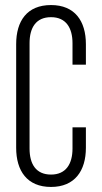

<svg xmlns="http://www.w3.org/2000/svg" viewBox="-20 -729 404 760"><path d="M320 -473V-554C320 -646 276 -709 182 -709C87 -709 44 -646 44 -554V-144C44 -53 87 11 182 11C276 11 320 -53 320 -144V-225H267V-141C267 -80 241 -38 182 -38C122 -38 97 -80 97 -141V-558C97 -619 122 -661 182 -661C241 -661 267 -619 267 -558V-473Z"/></svg>

Font: Modon Arabic
Style: Regular
Weight: 400
Designer: Ahmedzaza
Foundry: Ahmedzaza
Version: Version 2.010